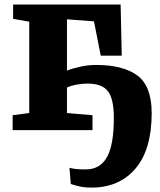

<svg xmlns="http://www.w3.org/2000/svg" viewBox="-20 -576 708 850"><path d="M385.5 254.5Q352 254.5 328.2 248.5Q304.5 242.5 293.5 238.5L287.5 166.5Q295.5 169.5 312.8 171.8Q330 174 359.5 174Q423.5 174 453.8 119.2Q484 64.5 484 -53.5Q484 -138.5 457.8 -172.2Q431.5 -206 367.5 -206Q342.5 -206 317.8 -201.2Q293 -196.5 276.5 -188.5V-75.5L389.5 -66V0H36V-66L109.5 -75.5V-480L38 -492.5V-556H514L519 -329.5H426L396 -481.5L276.5 -490.5V-263.5Q298 -272.5 334.2 -280.5Q370.5 -288.5 404.5 -288.5Q525.5 -288.5 588.5 -241.5Q651.5 -194.5 651.5 -75Q651.5 86 579.8 170.2Q508 254.5 385.5 254.5Z"/></svg>

Font: Merriweather Black
Style: Regular
Weight: 900
Designer: Eben Sorkin
Foundry: Eben Sorkin
Version: Version 2.200;gftools[0.9.31]